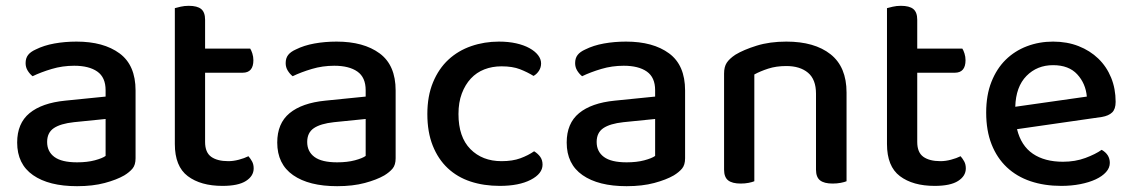

<svg xmlns="http://www.w3.org/2000/svg" viewBox="-20 -625 3893 660"><path d="M245 -67Q280 -67 306 -74Q332 -81 343 -89V-216L234 -205Q188 -200 165 -184.5Q142 -169 142 -137Q142 -104 167 -85.5Q192 -67 245 -67ZM243 -482Q336 -482 391 -441.5Q446 -401 446 -314V-81Q446 -58 435.5 -45.5Q425 -33 407 -22Q381 -7 340 4Q299 15 245 15Q148 15 93.5 -23Q39 -61 39 -135Q39 -201 81.5 -236Q124 -271 204 -279L343 -293V-315Q343 -359 314.5 -379Q286 -399 235 -399Q195 -399 158 -388Q121 -377 92 -363Q82 -371 75 -382.5Q68 -394 68 -408Q68 -425 76.5 -436Q85 -447 103 -455Q131 -469 167 -475.5Q203 -482 243 -482Z M685 -137Q685 -101 706 -86Q727 -71 765 -71Q782 -71 801 -76Q820 -81 834 -88Q841 -80 846.5 -70Q852 -60 852 -46Q852 -20 825.5 -3Q799 14 745 14Q670 14 625.5 -19.5Q581 -53 581 -130V-597Q588 -599 601 -602Q614 -605 629 -605Q658 -605 671.5 -594Q685 -583 685 -557V-458H840Q844 -452 847.5 -441Q851 -430 851 -418Q851 -375 814 -375H685V-137Z M1139 -67Q1174 -67 1200 -74Q1226 -81 1237 -89V-216L1128 -205Q1082 -200 1059 -184.5Q1036 -169 1036 -137Q1036 -104 1061 -85.5Q1086 -67 1139 -67ZM1137 -482Q1230 -482 1285 -441.5Q1340 -401 1340 -314V-81Q1340 -58 1329.5 -45.5Q1319 -33 1301 -22Q1275 -7 1234 4Q1193 15 1139 15Q1042 15 987.5 -23Q933 -61 933 -135Q933 -201 975.5 -236Q1018 -271 1098 -279L1237 -293V-315Q1237 -359 1208.5 -379Q1180 -399 1129 -399Q1089 -399 1052 -388Q1015 -377 986 -363Q976 -371 969 -382.5Q962 -394 962 -408Q962 -425 970.5 -436Q979 -447 997 -455Q1025 -469 1061 -475.5Q1097 -482 1137 -482Z M1704 -397Q1672 -397 1645 -386.5Q1618 -376 1598.5 -355Q1579 -334 1567.5 -303.5Q1556 -273 1556 -233Q1556 -154 1597 -112.5Q1638 -71 1704 -71Q1742 -71 1769 -81Q1796 -91 1816 -105Q1829 -97 1837 -86Q1845 -75 1845 -59Q1845 -28 1804.5 -7Q1764 14 1698 14Q1643 14 1597.5 -1Q1552 -16 1519 -47Q1486 -78 1467.5 -124.5Q1449 -171 1449 -233Q1449 -295 1468.5 -342Q1488 -389 1521.5 -420Q1555 -451 1600 -466.5Q1645 -482 1695 -482Q1728 -482 1754.5 -476Q1781 -470 1800 -459.5Q1819 -449 1829.5 -435.5Q1840 -422 1840 -407Q1840 -393 1832.5 -381.5Q1825 -370 1814 -364Q1793 -377 1767.5 -387Q1742 -397 1704 -397Z M2134 -67Q2169 -67 2195 -74Q2221 -81 2232 -89V-216L2123 -205Q2077 -200 2054 -184.5Q2031 -169 2031 -137Q2031 -104 2056 -85.5Q2081 -67 2134 -67ZM2132 -482Q2225 -482 2280 -441.5Q2335 -401 2335 -314V-81Q2335 -58 2324.5 -45.5Q2314 -33 2296 -22Q2270 -7 2229 4Q2188 15 2134 15Q2037 15 1982.5 -23Q1928 -61 1928 -135Q1928 -201 1970.5 -236Q2013 -271 2093 -279L2232 -293V-315Q2232 -359 2203.5 -379Q2175 -399 2124 -399Q2084 -399 2047 -388Q2010 -377 1981 -363Q1971 -371 1964 -382.5Q1957 -394 1957 -408Q1957 -425 1965.5 -436Q1974 -447 1992 -455Q2020 -469 2056 -475.5Q2092 -482 2132 -482Z M2785 -303Q2785 -352 2757.5 -375Q2730 -398 2683 -398Q2648 -398 2620.5 -389Q2593 -380 2573 -369V-2Q2566 1 2553.5 3.5Q2541 6 2526 6Q2497 6 2483 -5Q2469 -16 2469 -42V-372Q2469 -395 2478 -409Q2487 -423 2508 -437Q2536 -454 2581 -468Q2626 -482 2683 -482Q2780 -482 2835 -438.5Q2890 -395 2890 -307V-2Q2883 1 2870 3.5Q2857 6 2842 6Q2813 6 2799 -5Q2785 -16 2785 -42V-303Z M3133 -137Q3133 -101 3154 -86Q3175 -71 3213 -71Q3230 -71 3249 -76Q3268 -81 3282 -88Q3289 -80 3294.5 -70Q3300 -60 3300 -46Q3300 -20 3273.5 -3Q3247 14 3193 14Q3118 14 3073.5 -19.5Q3029 -53 3029 -130V-597Q3036 -599 3049 -602Q3062 -605 3077 -605Q3106 -605 3119.5 -594Q3133 -583 3133 -557V-458H3288Q3292 -452 3295.5 -441Q3299 -430 3299 -418Q3299 -375 3262 -375H3133V-137Z M3476 -181Q3490 -124 3530.5 -96.5Q3571 -69 3634 -69Q3676 -69 3711 -82Q3746 -95 3767 -110Q3795 -94 3795 -65Q3795 -48 3782 -33.5Q3769 -19 3746.5 -8.5Q3724 2 3693.5 8Q3663 14 3628 14Q3570 14 3522.5 -2Q3475 -18 3441 -50Q3407 -82 3388.5 -129Q3370 -176 3370 -238Q3370 -298 3388 -343.5Q3406 -389 3437 -419.5Q3468 -450 3510 -466Q3552 -482 3600 -482Q3648 -482 3687.5 -466.5Q3727 -451 3755.5 -423.5Q3784 -396 3799.5 -358Q3815 -320 3815 -275Q3815 -250 3803 -238.5Q3791 -227 3768 -223ZM3600 -401Q3545 -401 3508.5 -364Q3472 -327 3470 -258L3716 -293Q3712 -338 3683 -369.5Q3654 -401 3600 -401Z"/></svg>

Font: Baloo Bhai 2 Medium
Style: Regular
Weight: 500
Designer: Supriya Tembe, Noopur Datye and Ek Type
Foundry: Ek Type
Version: Version 1.640;PS 1.000;hotconv 16.6.51;makeotf.lib2.5.65220;